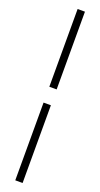

<svg xmlns="http://www.w3.org/2000/svg" viewBox="-169 -805 476 910"><g transform="rotate(20 68.5 -350.0)"><path d="M50 -310H87V82H50ZM50 -782H87V-390H50Z"/></g></svg>

Font: Phudu SemiBold
Style: Regular
Weight: 600
Version: Version 1.005;gftools[0.9.23]